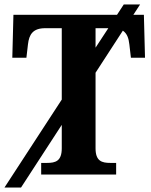

<svg xmlns="http://www.w3.org/2000/svg" viewBox="-46 -780 677 858"><path d="M-26 58H48L230 -222V-117C230 -60 202 -52 164 -52H138V0H473V-52H447C409 -52 381 -60 381 -117V-455L503 -643C522 -630 529 -609 532 -582L539 -522H602L597 -714H550L580 -760H507L477 -714H14L9 -522H72L79 -582C84 -626 101 -654 156 -654H230V-335ZM381 -654H438L381 -567Z"/></svg>

Font: Noto Serif SemiCondensed
Style: Bold
Weight: 700
Width: 4
Designer: Monotype Design Team
Foundry: Monotype Imaging Inc.
Version: Version 2.015